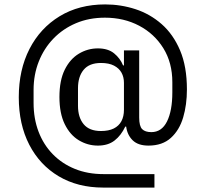

<svg xmlns="http://www.w3.org/2000/svg" viewBox="-20 -728 931 869"><path d="M679 60V121H447Q332 121 246 70Q160 19 112.5 -73Q65 -165 65 -288Q65 -412 113.5 -506.5Q162 -601 250 -654.5Q338 -708 456 -708Q527 -708 593 -686.5Q659 -665 711.5 -619Q764 -573 795 -500Q826 -427 826 -323Q826 -254 809 -196.5Q792 -139 753.5 -104Q715 -69 652 -69Q605 -69 580.5 -93Q556 -117 551 -155H547Q528 -115 498.5 -92Q469 -69 423 -69Q377 -69 337 -93Q297 -117 273 -166Q249 -215 249 -289Q249 -364 273 -412.5Q297 -461 337 -485Q377 -509 423 -509Q469 -509 496.5 -486.5Q524 -464 537 -432H541V-500H610V-196Q610 -157 623.5 -143.5Q637 -130 665 -130Q712 -130 736 -178.5Q760 -227 760 -310V-356Q760 -444 719.5 -509.5Q679 -575 610 -611.5Q541 -648 455 -648Q383 -648 324 -623Q265 -598 222 -553.5Q179 -509 155.5 -449.5Q132 -390 132 -321V-262Q132 -191 154.5 -132Q177 -73 219 -30Q261 13 319 36.5Q377 60 448 60ZM437 -135Q472 -135 495 -146.5Q518 -158 529.5 -179.5Q541 -201 541 -231V-353Q541 -379 530 -399Q519 -419 496 -431Q473 -443 437 -443Q384 -443 358.5 -412Q333 -381 333 -329V-249Q333 -197 358.5 -166Q384 -135 437 -135Z"/></svg>

Font: IBM Plex Sans Var
Style: Regular
Weight: 400
Designer: Mike Abbink, Paul van der Laan, Pieter van Rosmalen
Foundry: Bold Monday
Version: Version 3.000